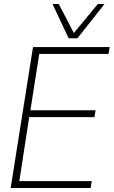

<svg xmlns="http://www.w3.org/2000/svg" viewBox="-20 -934 565 954"><path d="M33 0 144 -700H525L519 -666H175L131 -386H455L449 -352H125L76 -34H436L430 0ZM499 -914 365 -744H321L241 -914H272L347 -770L466 -914Z"/></svg>

Font: Georama ExtraCondensed Thin ExtraLight
Style: Italic
Weight: 250
Italic angle: -9°
Version: Version 1.001